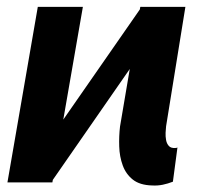

<svg xmlns="http://www.w3.org/2000/svg" viewBox="-20 -549 609 578"><path d="M538.1 -528.3H402.3L341.3 -168Q337.9 -138.7 338.9 -108.2Q339.8 -77.6 349.4 -51.3Q358.9 -24.9 379.9 -8.3Q400.9 8.3 437.5 9.3Q454.6 10.3 470 7.1Q485.4 3.9 500.5 -2L514.2 -105Q512.7 -104 511 -103.8Q509.3 -103.5 507.8 -103.5Q494.6 -102.5 488.3 -109.6Q481.9 -116.7 480 -127.4Q478 -138.2 478.5 -149.4Q479 -160.6 480 -168.9ZM471.2 -486.3 406.7 -528.8 68.4 -42 133.8 0ZM93.8 -528.3 2.4 0H137.7L229.5 -528.3Z"/></svg>

Font: Roboto
Style: Bold Italic
Weight: 700
Italic angle: -12°
Designer: Christian Robertson
Foundry: Google
Version: Version 3.0